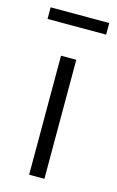

<svg xmlns="http://www.w3.org/2000/svg" viewBox="-95 -592 385 633"><g transform="rotate(15 97.0 -275.5)"><path d="M71.5 0V-406.2H123.6V0ZM-2.8 -511.8V-551.4H197.2V-511.8Z"/></g></svg>

Font: Afacad Flux Light
Style: Regular
Weight: 300
Designer: Kristian Moeller
Foundry: Dicotype
Version: Version 1.100